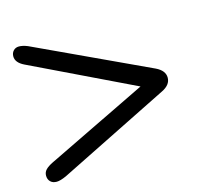

<svg xmlns="http://www.w3.org/2000/svg" viewBox="-84 -643 817 742"><g transform="rotate(-15 325.0 -272.5)"><path d="M463.9 -272.9 51.8 -471.2Q19 -487.3 19 -512.2Q19 -525.9 27.6 -534.9Q36.1 -543.9 49.8 -543.9Q64.5 -543.9 84 -536.1L539.1 -324.2Q574.2 -307.1 574.2 -278.8Q574.2 -250 539.1 -232.9L95.2 -12.2Q70.3 -1 56.2 -1Q40 -1 31 -10.3Q22 -19.5 22 -34.2Q22 -47.9 31.2 -57.6Q40.5 -67.4 60.1 -77.1Z"/></g></svg>

Font: BPreplay
Style: Regular
Weight: 400
Designer: Magenta/George Triantafyllakos
Foundry: Magenta/George Triantafyllakos
Version: Version 1.00